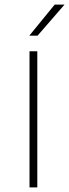

<svg xmlns="http://www.w3.org/2000/svg" viewBox="-20 -819 302 839"><path d="M109 0V-595H143V0ZM108 -663 219 -799H262L144 -663Z"/></svg>

Font: Encode Sans SC Expanded Thin
Style: Regular
Weight: 250
Width: 7
Designer: Multiple Designers
Foundry: Impallari Type
Version: Version 3.002